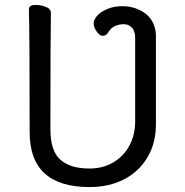

<svg xmlns="http://www.w3.org/2000/svg" viewBox="-20 -733 750 777"><path d="M342 24Q100 24 100 -198Q100 -586 97 -695Q97 -713 124 -713Q146 -713 166 -705Q186 -697 186 -680Q184 -584 184 -210Q184 -122 224.5 -86.5Q265 -51 342 -51Q396 -51 438 -75.5Q480 -100 503.5 -143.5Q527 -187 527 -242V-579Q527 -608 513.5 -621.5Q500 -635 482 -635Q437 -635 418 -602Q409 -588 396 -588Q383 -588 371 -605.5Q359 -623 359 -638Q359 -653 373 -669Q387 -685 414 -696.5Q441 -708 477 -708Q512 -708 544 -693Q606 -664 611 -594V-230Q611 -154 577 -96.5Q543 -39 482.5 -7.5Q422 24 342 24Z"/></svg>

Font: LXGW WenKai TC
Style: Bold
Weight: 700
Designer: LXGW / Fontworks Inc.
Foundry: LXGW / Fontworks Inc.
Version: Version 1.330;April 28, 2024